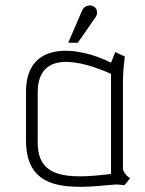

<svg xmlns="http://www.w3.org/2000/svg" viewBox="-20 -699 545 723"><path d="M414 -503 398 -463C278 -524 78 -551 78 -354V-169C78 29 252 11 412 -4C425 -5 440 -2 449 -2L470 -28C449 -40 443 -61 443 -61V-399C443 -431 450 -486 450 -486ZM122 -351C122 -512 283 -472 398 -421V-44C230 -23 122 -30 122 -162ZM237 -538H273L341 -636C350 -649 346 -671 328 -677C312 -682 296 -675 289 -659Z"/></svg>

Font: Advent Pro
Style: Light
Weight: 300
Designer: Andreas Kalpakidis
Foundry: Andreas Kalpakidis
Version: Version 2.002 2007